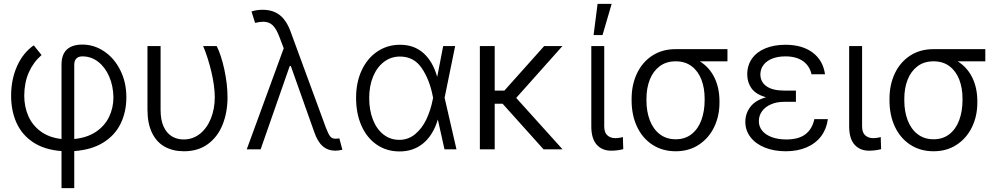

<svg xmlns="http://www.w3.org/2000/svg" viewBox="-20 -767 5127 986"><path d="M403.3 -538.1Q463.4 -538.1 515.4 -502.9Q567.4 -467.8 598.1 -405.8Q628.9 -343.8 628.9 -267.6Q628.9 -193.4 600.1 -133.3Q571.3 -73.2 511.2 -35.4Q451.2 2.4 361.3 8.8V199.2H295.9V8.8Q209 2.4 150.9 -35.9Q92.8 -74.2 64.9 -136Q37.1 -197.8 37.1 -275.4Q37.1 -358.9 67.6 -427.2Q98.1 -495.6 153.3 -534.2L193.4 -484.4Q150.9 -447.3 127.9 -395Q105 -342.8 104.5 -276.4Q104.5 -218.8 125.7 -170.7Q147 -122.6 190.2 -91.3Q233.4 -60.1 295.9 -53.2V-434.6Q295.9 -486.8 323.2 -512.5Q350.6 -538.1 403.3 -538.1ZM562.5 -267.6Q561.5 -325.7 540.8 -373.8Q520 -421.9 484.1 -449.7Q448.2 -477.5 403.3 -477.5Q382.3 -477.5 371.8 -466.1Q361.3 -454.6 361.3 -434.6V-53.2Q426.8 -59.6 472.2 -89.8Q517.6 -120.1 540 -166.5Q562.5 -212.9 562.5 -267.6Z M804.7 -530.3V-203.1Q804.7 -150.9 820.3 -116.9Q835.9 -83 862.5 -66.9Q889.2 -50.8 922.9 -50.8Q969.7 -50.8 1006.1 -79.3Q1042.5 -107.9 1062.7 -157.7Q1083 -207.5 1083 -268.6Q1082.5 -326.7 1065.4 -398.7Q1048.3 -470.7 1023.4 -530.3H1092.8Q1115.7 -485.4 1132.1 -409.9Q1148.4 -334.5 1148.4 -267.6Q1148.4 -190.9 1123.5 -127.9Q1098.6 -64.9 1048.3 -27.6Q998 9.8 924.8 9.8Q868.2 9.8 825.9 -13.7Q783.7 -37.1 760.5 -85.2Q737.3 -133.3 737.3 -204.1V-530.3Z M1593.8 -88.9 1473.6 -427.7H1467.8L1318.4 0H1247.1L1437 -519L1415 -577.1Q1399.4 -619.1 1380.4 -637.2Q1361.3 -655.3 1332 -655.3Q1313.5 -655.3 1290 -649.4L1271.5 -708Q1297.9 -716.8 1328.1 -716.8Q1381.8 -716.8 1416.7 -689.5Q1451.7 -662.1 1472.7 -603.5L1654.3 -109.4Q1665.5 -80.1 1675 -67.4Q1684.6 -54.7 1702.1 -54.7Q1712.9 -54.7 1722.7 -56.6L1738.3 2Q1717.3 6.8 1702.1 6.8Q1664.1 6.8 1637.5 -16.1Q1610.8 -39.1 1593.8 -88.9Z M1808.6 -264.6Q1808.6 -343.8 1837.4 -405.8Q1866.2 -467.8 1917.7 -502.4Q1969.2 -537.1 2034.2 -537.1Q2106.9 -537.1 2154.8 -494.1Q2202.6 -451.2 2224.6 -374H2225.6L2255.9 -530.3H2317.4L2263.2 -265.1L2324.2 0H2262.7L2228.5 -153.3Q2204.6 -73.7 2154.1 -31.5Q2103.5 10.7 2032.2 10.7Q1965.3 10.7 1914.6 -24.2Q1863.8 -59.1 1836.2 -121.6Q1808.6 -184.1 1808.6 -264.6ZM2030.3 -48.8Q2076.7 -48.8 2112.3 -78.4Q2147.9 -107.9 2169.9 -154.8Q2191.9 -201.7 2202.1 -254.9L2204.1 -265.1L2202.1 -274.4Q2186 -357.9 2145.8 -417.2Q2105.5 -476.6 2034.2 -476.6Q1988.3 -476.6 1952.4 -449.7Q1916.5 -422.9 1896.2 -374.3Q1876 -325.7 1876 -263.7Q1876 -201.7 1895 -152.8Q1914.1 -104 1949.2 -76.4Q1984.4 -48.8 2030.3 -48.8Z M2520.5 -301.8H2570.3L2774.4 -530.3H2868.2L2630.9 -264.2L2869.1 0H2771.5L2561 -234.4H2520.5V0H2444.3V-530.3H2520.5Z M3083 -530.3V-118.2Q3083 -86.4 3099.1 -72Q3115.2 -57.6 3139.6 -57.6Q3150.9 -57.6 3162.6 -59.6Q3174.3 -61.5 3178.7 -63.5L3180.7 -1Q3151.9 6.8 3118.2 6.8Q3071.8 6.8 3044.2 -24.2Q3016.6 -55.2 3016.6 -118.2V-530.3ZM3048.8 -747.1H3121.1L3074.2 -586.9H3028.3Z M3449.2 -514.6H3715.8V-452.1H3573.7Q3622.6 -421.9 3648.7 -368.9Q3674.8 -315.9 3674.8 -247.1V-239.3Q3674.8 -171.4 3647.5 -114.5Q3620.1 -57.6 3569.1 -23.9Q3518.1 9.8 3450.2 9.8Q3381.8 9.8 3330.3 -23.9Q3278.8 -57.6 3251.2 -116.9Q3223.6 -176.3 3223.6 -251V-259.8Q3223.6 -332 3251.2 -390.1Q3278.8 -448.2 3329.8 -481.4Q3380.9 -514.6 3449.2 -514.6ZM3450.2 -51.8Q3498 -51.8 3531.5 -78.1Q3564.9 -104.5 3581.8 -150.1Q3598.6 -195.8 3598.6 -252.9V-260.7Q3598.6 -314.9 3582 -358.2Q3565.4 -401.4 3532 -426.8Q3498.5 -452.1 3450.2 -452.1Q3401.4 -452.1 3367.7 -426.8Q3334 -401.4 3316.9 -357.9Q3299.8 -314.5 3299.8 -259.8V-251Q3299.8 -194.8 3316.9 -149.7Q3334 -104.5 3367.9 -78.1Q3401.9 -51.8 3450.2 -51.8Z M3914.1 -267.6Q3862.3 -281.7 3839.8 -312.7Q3817.4 -343.8 3817.4 -384.8Q3817.4 -431.6 3841.8 -466.1Q3866.2 -500.5 3910.6 -518.8Q3955.1 -537.1 4013.7 -537.1Q4099.6 -537.1 4153.1 -497.3Q4206.5 -457.5 4216.8 -385.7H4147.5Q4137.7 -429.2 4103.3 -453.4Q4068.8 -477.5 4013.7 -477.5Q3975.1 -477.5 3946 -466.1Q3917 -454.6 3901.1 -433.8Q3885.3 -413.1 3884.8 -385.7Q3884.8 -346.2 3916.3 -324Q3947.8 -301.8 4006.8 -301.8H4067.4V-244.1H4006.8Q3968.8 -244.1 3939.2 -231.2Q3909.7 -218.3 3893.3 -195.8Q3877 -173.3 3877 -144.5Q3877 -116.7 3894.5 -95.5Q3912.1 -74.2 3944.1 -62.5Q3976.1 -50.8 4018.6 -50.8Q4080.6 -50.8 4115.7 -77.1Q4150.9 -103.5 4162.1 -155.3H4231.4Q4225.1 -105.5 4197.3 -68.1Q4169.4 -30.8 4122.8 -10.5Q4076.2 9.8 4015.6 9.8Q3954.6 9.8 3907.5 -9.3Q3860.4 -28.3 3834 -62.7Q3807.6 -97.2 3807.6 -141.6Q3807.6 -184.1 3833.3 -218Q3858.9 -252 3914.1 -267.6Z M4407.2 -530.3V-118.2Q4407.2 -86.4 4423.3 -72Q4439.5 -57.6 4463.9 -57.6Q4475.1 -57.6 4486.8 -59.6Q4498.5 -61.5 4502.9 -63.5L4504.9 -1Q4476.1 6.8 4442.4 6.8Q4396 6.8 4368.4 -24.2Q4340.8 -55.2 4340.8 -118.2V-530.3Z M4773.4 -514.6H5040V-452.1H4897.9Q4946.8 -421.9 4972.9 -368.9Q4999 -315.9 4999 -247.1V-239.3Q4999 -171.4 4971.7 -114.5Q4944.3 -57.6 4893.3 -23.9Q4842.3 9.8 4774.4 9.8Q4706.1 9.8 4654.5 -23.9Q4603 -57.6 4575.4 -116.9Q4547.9 -176.3 4547.9 -251V-259.8Q4547.9 -332 4575.4 -390.1Q4603 -448.2 4654.1 -481.4Q4705.1 -514.6 4773.4 -514.6ZM4774.4 -51.8Q4822.3 -51.8 4855.7 -78.1Q4889.2 -104.5 4906 -150.1Q4922.9 -195.8 4922.9 -252.9V-260.7Q4922.9 -314.9 4906.2 -358.2Q4889.6 -401.4 4856.2 -426.8Q4822.8 -452.1 4774.4 -452.1Q4725.6 -452.1 4691.9 -426.8Q4658.2 -401.4 4641.1 -357.9Q4624 -314.5 4624 -259.8V-251Q4624 -194.8 4641.1 -149.7Q4658.2 -104.5 4692.1 -78.1Q4726.1 -51.8 4774.4 -51.8Z"/></svg>

Font: Pretendard Std Light
Style: Regular
Weight: 300
Designer: Base glyphs from Inter by Rasmus Andersson; Hangeul glyphs from Noto Sans CJK(Source Han Sans) by Jang Soo-young and Kan
Foundry: Kil Hyung-jin
Version: Version 1.309